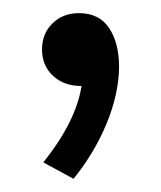

<svg xmlns="http://www.w3.org/2000/svg" viewBox="-20 -790 245 292"><path d="M43.9 -714.8Q43.9 -738.8 59.8 -754.4Q75.7 -770 100.1 -770Q130.9 -770 146 -747.3Q161.1 -724.6 161.1 -688Q160.6 -647 142.1 -602.1Q123.5 -557.1 91.8 -518.1L45.9 -543Q95.7 -605.5 104 -659.2Q77.1 -659.2 60.5 -674.8Q43.9 -690.4 43.9 -714.8Z"/></svg>

Font: Junction Regular
Style: Regular
Weight: 500
Designer: Caroline Hadilaksono
Foundry: Caroline Hadilaksono
Version: Version 1.056